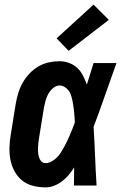

<svg xmlns="http://www.w3.org/2000/svg" viewBox="-20 -803 540 831"><path d="M177 8Q149 8 122 1Q95 -6 75 -22.5Q55 -39 42.5 -62.5Q30 -86 25 -112.5Q20 -139 21 -167Q22 -195 27 -223L48 -353Q52 -377 59 -400Q66 -423 78 -444.5Q90 -466 107.5 -484.5Q125 -503 146.5 -515.5Q168 -528 191.5 -533Q215 -538 238 -538Q260 -538 280.5 -530Q301 -522 315.5 -508Q330 -494 339.5 -475Q349 -456 356 -437Q363 -460 370.5 -483.5Q378 -507 385 -530H484Q459 -461 435 -391.5Q411 -322 385 -254Q389 -190 391.5 -126.5Q394 -63 398 0H300Q300 -19 300.5 -38.5Q301 -58 301 -78Q290 -61 277 -45.5Q264 -30 248 -18Q232 -6 214 1Q196 8 177 8ZM177 -97Q190 -97 203 -104Q216 -111 226.5 -121.5Q237 -132 244.5 -144.5Q252 -157 259 -169.5Q266 -182 272 -195Q278 -208 283.5 -221Q289 -234 294 -247Q299 -260 304 -273Q303 -285 302.5 -297Q302 -309 300.5 -321Q299 -333 297.5 -344.5Q296 -356 293.5 -368Q291 -380 287.5 -391Q284 -402 277 -411Q270 -420 260 -426.5Q250 -433 238 -433Q223 -433 210 -422Q197 -411 189 -396.5Q181 -382 177 -367Q173 -352 170 -336L149 -206Q147 -196 146 -185Q145 -174 144.5 -163.5Q144 -153 145 -142.5Q146 -132 149 -122Q152 -112 159 -104.5Q166 -97 177 -97ZM277 -583 225 -637 385 -783 451 -717Z"/></svg>

Font: Iosevka Slab Extrabold Oblique
Style: Regular
Weight: 800
Italic angle: -9°
Monospace: yes
Designer: Belleve Invis
Foundry: Belleve Invis
Version: Version 11.1.1; ttfautohint (v1.8.3)